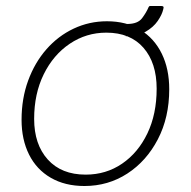

<svg xmlns="http://www.w3.org/2000/svg" viewBox="-20 -611 638 641"><path d="M262 10Q197 10 149.5 -17.5Q102 -45 77 -95Q52 -145 52 -211Q52 -282 74 -342Q96 -402 135 -446.5Q174 -491 226 -515.5Q278 -540 337 -540Q402 -540 448.5 -511.5Q495 -483 520 -432Q545 -381 545 -313Q545 -219 507 -146Q469 -73 405 -31.5Q341 10 262 10ZM266 -28Q334 -28 387.5 -64.5Q441 -101 472 -165.5Q503 -230 503 -315Q503 -401 459 -451.5Q415 -502 335 -502Q268 -502 213 -465Q158 -428 126 -363Q94 -298 94 -214Q94 -129 139.5 -78.5Q185 -28 266 -28ZM518 -591Q524 -591 525.5 -588.5Q527 -586 525 -580Q521 -562 506.5 -541Q492 -520 466 -505Q440 -490 400 -490L405 -531Q440 -531 454.5 -550.5Q469 -570 476 -587Q478 -591 480.5 -591Q483 -591 486 -591Z"/></svg>

Font: Libre Franklin Thin Thin
Style: Italic
Weight: 250
Italic angle: -8°
Version: Version 3.000